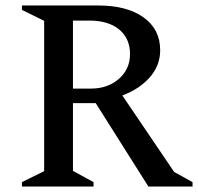

<svg xmlns="http://www.w3.org/2000/svg" viewBox="-20 -680 722 700"><path d="M60 0V-16L141 -56V-604L60 -644V-660H338Q443 -660 503.5 -616.5Q564 -573 564 -497Q564 -441 526 -398Q488 -355 426 -332L615 -53L682 -16V0H521L329 -304H246V-57L321 -16V0ZM305 -605H246V-357H311Q373 -357 413.5 -392.5Q454 -428 454 -483Q454 -540 414.5 -572.5Q375 -605 305 -605Z"/></svg>

Font: Spectral Medium
Style: Regular
Weight: 500
Designer: Jean-Baptiste Levee
Foundry: Production Type
Version: Version 2.001